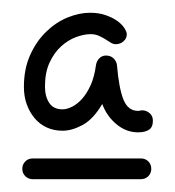

<svg xmlns="http://www.w3.org/2000/svg" viewBox="-20 -720 272 298"><path d="M138.7 -558.6Q125 -535.2 108.4 -526.1Q91.8 -517.1 77.1 -517.1Q63.5 -517.1 52.5 -522.2Q41.5 -527.3 33.7 -536.6Q25.9 -545.9 21.5 -558.1Q17.1 -570.3 17.1 -585Q17.1 -613.3 26.9 -634.8Q36.6 -656.2 51.8 -670.9Q66.9 -685.5 85 -692.9Q103 -700.2 119.6 -700.2Q133.8 -700.2 144.5 -696.3Q155.3 -692.4 162.4 -687.3Q169.4 -682.1 173.1 -676.3Q176.8 -670.4 176.8 -667Q176.8 -660.2 171.6 -655.8Q166.5 -651.4 159.7 -651.4Q155.8 -651.4 151.9 -653.8Q147.9 -656.2 143.3 -659.2Q138.7 -662.1 133.1 -664.6Q127.4 -667 120.6 -667Q110.4 -667 97.9 -662.4Q85.4 -657.7 74.7 -647.9Q64 -638.2 56.9 -622.8Q49.8 -607.4 49.8 -585.9Q49.8 -570.3 56.4 -560.3Q63 -550.3 77.1 -550.3Q83.5 -550.3 91.6 -554.2Q99.6 -558.1 107.2 -566.4Q114.7 -574.7 120.6 -587.6Q126.5 -600.6 128.9 -618.7Q129.9 -625 134 -629.4Q138.2 -633.8 144.5 -633.8Q151.9 -633.8 156.5 -629.2Q161.1 -624.5 161.6 -618.2Q164.6 -583 171.6 -565.4Q178.7 -547.9 194.3 -547.9Q196.3 -547.9 197.5 -548.3Q198.7 -548.8 200.7 -548.8Q207 -548.8 212.2 -544.4Q217.3 -540 217.3 -532.7Q217.3 -522.5 211.2 -518.6Q205.1 -514.6 194.3 -514.6Q175.8 -514.6 160.6 -527.3Q145.5 -540 138.7 -558.6ZM214.8 -458Q214.8 -451.2 210.2 -446.5Q205.6 -441.9 198.7 -441.9H30.8Q23.9 -441.9 19.3 -446.5Q14.6 -451.2 14.6 -458Q14.6 -464.8 19.3 -469.5Q23.9 -474.1 30.8 -474.1H198.7Q205.6 -474.1 210.2 -469.5Q214.8 -464.8 214.8 -458Z"/></svg>

Font: Sacramento
Style: Regular
Weight: 400
Designer: Astigmatic (AOETI)
Foundry: Astigmatic (AOETI)
Version: Version 1.000